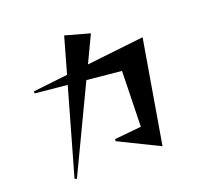

<svg xmlns="http://www.w3.org/2000/svg" viewBox="-148 -989 1296 1232"><g transform="rotate(-20 500.0 -372.5)"><path d="M159 68 324 -513 106 -534V-548L342 -575L411 -819L577 -773L491 -592L880 -636L761 65L490 -68V-82L673 -100L682 -478L447 -501L173 74Z"/></g></svg>

Font: Tiejili SC
Style: Regular
Weight: 400
Designer: Buernia
Foundry: Ershou Xiaoxi Press
Version: Version 1.100